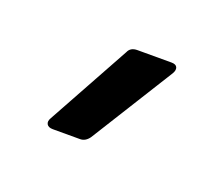

<svg xmlns="http://www.w3.org/2000/svg" viewBox="-42 -755 278 238"><g transform="rotate(20 97.5 -636.0)"><path d="M35 -584 95 -693Q98 -700 107 -700H152Q158 -700 159.5 -696.5Q161 -693 158 -688L90 -579Q85 -572 78 -572H42Q36 -572 34 -575.5Q32 -579 35 -584Z"/></g></svg>

Font: Amber EN
Style: Regular
Weight: 400
Designer: Jeremy Tribby
Foundry: Tribby Type Co.
Version: Version 1.403 November 24, 2021